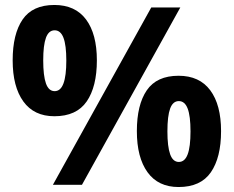

<svg xmlns="http://www.w3.org/2000/svg" viewBox="-20 -744 941 773"><path d="M199 -724Q283 -724 326.5 -665.5Q370 -607 370 -501Q370 -395 329 -335.5Q288 -276 199 -276Q117 -276 74 -335.5Q31 -395 31 -501Q31 -607 71 -665.5Q111 -724 199 -724ZM200 -622Q176 -622 165 -592Q154 -562 154 -501Q154 -439 165 -408Q176 -377 200 -377Q224 -377 235.5 -408Q247 -439 247 -500Q247 -562 235.5 -592Q224 -622 200 -622ZM706 -714 310 0H193L589 -714ZM699 -439Q783 -439 826.5 -380.5Q870 -322 870 -216Q870 -110 829 -50.5Q788 9 699 9Q617 9 574 -50.5Q531 -110 531 -216Q531 -322 571 -380.5Q611 -439 699 -439ZM700 -337Q676 -337 665 -307Q654 -277 654 -215Q654 -154 665 -123Q676 -92 700 -92Q724 -92 735.5 -122.5Q747 -153 747 -215Q747 -277 735.5 -307Q724 -337 700 -337Z"/></svg>

Font: Noto Sans Cham
Style: Bold
Weight: 700
Version: Version 2.002